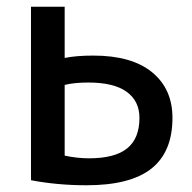

<svg xmlns="http://www.w3.org/2000/svg" viewBox="-20 -540 569 570"><path d="M72 -520H172V-368Q207 -375 257 -375Q371 -375 431.5 -325.5Q492 -276 492 -190Q492 -89 429.5 -39.5Q367 10 237 10Q150 10 72 -5ZM172 -288V-78Q209 -70 244 -70Q321 -70 357.5 -99.5Q394 -129 394 -190Q394 -240 356 -267.5Q318 -295 242 -295Q201 -295 172 -288Z"/></svg>

Font: M PLUS 1p Medium
Style: Regular
Weight: 500
Version: Version 1.062